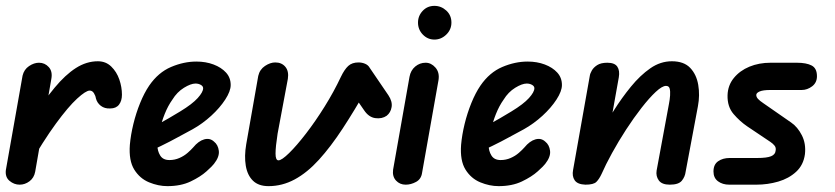

<svg xmlns="http://www.w3.org/2000/svg" viewBox="-27 -630 2850 655"><path d="M349 -260Q330 -259 317 -269Q304 -279 300 -295Q299 -303 293.5 -312Q288 -321 279 -321Q266 -321 236 -293.5Q206 -266 163.5 -208Q121 -150 68 -58L83 -226Q123 -287 159.5 -331Q196 -375 232 -398Q268 -421 307 -421Q334 -421 352.5 -403Q371 -385 380 -359Q389 -333 389 -307Q389 -286 379 -273Q369 -260 349 -260ZM40 0Q21 0 5.5 -13Q-10 -26 -7 -50L50 -372Q55 -393 72 -404.5Q89 -416 106 -416Q126 -416 139.5 -401Q153 -386 148 -360L93 -44Q89 -23 73.5 -11.5Q58 0 40 0Z M544 5Q513 5 481.5 -8Q450 -21 431 -51.5Q412 -82 416 -136Q419 -170 428 -207Q437 -244 451 -278.5Q465 -313 482 -338Q513 -383 556.5 -401.5Q600 -420 643 -420Q675 -420 701.5 -410Q728 -400 744 -382.5Q760 -365 760 -340Q760 -319 741.5 -290.5Q723 -262 693.5 -235Q664 -208 630 -189Q609 -178 581 -162.5Q553 -147 522 -132Q491 -117 463 -104L477 -187Q488 -193 507.5 -203.5Q527 -214 548.5 -226.5Q570 -239 588 -250Q629 -275 647.5 -295.5Q666 -316 666 -329Q666 -336 658 -340.5Q650 -345 640 -345Q624 -345 600.5 -330.5Q577 -316 561 -290Q546 -269 535 -241.5Q524 -214 517.5 -185.5Q511 -157 510 -134Q510 -115 519.5 -99.5Q529 -84 551 -84Q569 -84 585 -91Q601 -98 613 -108.5Q625 -119 632 -127Q650 -149 669.5 -154.5Q689 -160 703 -147Q717 -136 719.5 -115.5Q722 -95 703 -71Q698 -64 677.5 -45.5Q657 -27 623.5 -11Q590 5 544 5Z M889 5Q855 5 836 -13.5Q817 -32 811.5 -64.5Q806 -97 813 -138L854 -371Q859 -393 877 -405Q895 -417 912 -417Q934 -417 946.5 -402Q959 -387 955 -361L920 -174Q913 -129 913 -106Q913 -83 923 -83Q934 -83 959.5 -108Q985 -133 1017 -174.5Q1049 -216 1080.5 -266.5Q1112 -317 1136 -368Q1148 -393 1161 -405Q1174 -417 1196 -417Q1208 -417 1218.5 -412.5Q1229 -408 1234 -399L1227 -332Q1183 -254 1142 -191.5Q1101 -129 1061 -85Q1021 -41 978.5 -18Q936 5 889 5ZM1292 -235Q1276 -224 1253.5 -227Q1231 -230 1215 -254L1157 -338L1234 -399L1298 -305Q1312 -284 1309 -265Q1306 -246 1292 -235Z M1357 0Q1337 0 1324 -14Q1311 -28 1314 -51L1370 -368Q1374 -390 1389.5 -403Q1405 -416 1425 -416Q1444 -416 1458.5 -399.5Q1473 -383 1469 -357L1413 -41Q1410 -19 1392.5 -9.5Q1375 0 1357 0ZM1455 -495Q1432 -495 1415.5 -512Q1399 -529 1399 -553Q1399 -576 1415 -593Q1431 -610 1455 -610Q1478 -610 1495.5 -594Q1513 -578 1513 -553Q1513 -529 1495.5 -512Q1478 -495 1455 -495Z M1674 5Q1643 5 1611.5 -8Q1580 -21 1561 -51.5Q1542 -82 1546 -136Q1549 -170 1558 -207Q1567 -244 1581 -278.5Q1595 -313 1612 -338Q1643 -383 1686.5 -401.5Q1730 -420 1773 -420Q1805 -420 1831.5 -410Q1858 -400 1874 -382.5Q1890 -365 1890 -340Q1890 -319 1871.5 -290.5Q1853 -262 1823.5 -235Q1794 -208 1760 -189Q1739 -178 1711 -162.5Q1683 -147 1652 -132Q1621 -117 1593 -104L1607 -187Q1618 -193 1637.5 -203.5Q1657 -214 1678.5 -226.5Q1700 -239 1718 -250Q1759 -275 1777.5 -295.5Q1796 -316 1796 -329Q1796 -336 1788 -340.5Q1780 -345 1770 -345Q1754 -345 1730.5 -330.5Q1707 -316 1691 -290Q1676 -269 1665 -241.5Q1654 -214 1647.5 -185.5Q1641 -157 1640 -134Q1640 -115 1649.5 -99.5Q1659 -84 1681 -84Q1699 -84 1715 -91Q1731 -98 1743 -108.5Q1755 -119 1762 -127Q1780 -149 1799.5 -154.5Q1819 -160 1833 -147Q1847 -136 1849.5 -115.5Q1852 -95 1833 -71Q1828 -64 1807.5 -45.5Q1787 -27 1753.5 -11Q1720 5 1674 5Z M2258 0Q2231 0 2220.5 -14.5Q2210 -29 2213 -48L2255 -275Q2258 -290 2259 -304.5Q2260 -319 2257.5 -328Q2255 -337 2245 -337Q2232 -337 2210 -316.5Q2188 -296 2161.5 -262Q2135 -228 2109 -188Q2083 -148 2061 -108Q2039 -68 2025 -36L2017 -171Q2040 -210 2067 -253Q2094 -296 2125.5 -334.5Q2157 -373 2191.5 -397Q2226 -421 2265 -421Q2306 -421 2327.5 -398.5Q2349 -376 2355 -340.5Q2361 -305 2354 -268L2312 -44Q2310 -27 2299 -13.5Q2288 0 2258 0ZM1970 0Q1943 -1 1933.5 -15Q1924 -29 1928 -50L1985 -371Q1986 -379 1992 -389.5Q1998 -400 2010.5 -408Q2023 -416 2045 -416Q2070 -416 2079 -402.5Q2088 -389 2084 -366L2025 -36Q2017 -19 2007.5 -9.5Q1998 0 1970 0Z M2553 0H2461Q2438 0 2422.5 -11.5Q2407 -23 2407 -45Q2407 -69 2423 -80Q2439 -91 2462 -91H2556Q2589 -91 2603.5 -97Q2618 -103 2619 -116Q2621 -126 2615.5 -133Q2610 -140 2601 -146L2522 -199Q2497 -216 2475.5 -241Q2454 -266 2455 -305Q2456 -339 2476.5 -364Q2497 -389 2529.5 -402.5Q2562 -416 2602 -416H2691Q2724 -416 2742 -406.5Q2760 -397 2760 -370Q2760 -348 2743.5 -335.5Q2727 -323 2708 -323H2601Q2576 -323 2564.5 -318Q2553 -313 2553 -306Q2553 -299 2559 -292.5Q2565 -286 2577 -278L2672 -212Q2694 -197 2708.5 -168.5Q2723 -140 2719 -104Q2714 -67 2689 -44Q2664 -21 2628 -10.5Q2592 0 2553 0Z"/></svg>

Font: Edu QLD Beginner SemiBold
Style: Regular
Weight: 600
Designer: Tina and Corey Anderson
Foundry: Google for Education
Version: Version 1.003